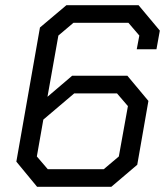

<svg xmlns="http://www.w3.org/2000/svg" viewBox="-20 -720 638 740"><path d="M43 -97 134 -614 236 -700H514L596 -602L583 -530H507L517 -583L475 -632H263L205 -583L163 -347L258 -428H471L552 -331L509 -85L409 0H123ZM380 -68 438 -117 473 -311 431 -360H266L147 -259L122 -117L164 -68Z"/></svg>

Font: Chakra Petch
Style: Italic
Weight: 400
Italic angle: -10°
Designer: Katatrad Aksorn Co.,Ltd.
Foundry: Cadson Demak Co.,Ltd.
Version: Version 1.000; ttfautohint (v1.6)